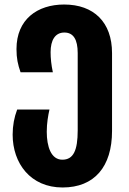

<svg xmlns="http://www.w3.org/2000/svg" viewBox="-20 -580 571 850"><path d="M257 250C398 250 476 158 476 0V-345C476 -482 395 -560 264 -560C145 -560 53 -494 53 -363C53 -321 59 -295 71 -260H214C207 -293 204 -322 204 -349C204 -402 224 -436 265 -436C305 -436 324 -405 324 -345V-3C324 86 305 127 256 127C206 127 187 69 187 3C187 -34 193 -69 199 -95H56C43 -61 36 -24 36 16C36 143 115 250 257 250Z"/></svg>

Font: Noto Sans Georgian Condensed ExtraBold
Style: Regular
Weight: 800
Width: 3
Designer: Monotype Design Team, Akaki Razmadze
Foundry: Google LLC
Version: Version 2.005